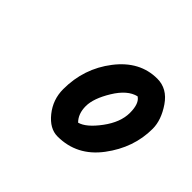

<svg xmlns="http://www.w3.org/2000/svg" viewBox="-93 -841 639 639"><g transform="rotate(45 226.0 -521.5)"><path d="M247 -417Q277 -425 311.5 -471.5Q346 -518 346 -562Q346 -606 325 -619Q287 -610 256.5 -560Q226 -510 226 -474Q226 -438 247 -417ZM330 -707Q377 -707 407 -663Q437 -619 437 -578Q437 -489 379.5 -412.5Q322 -336 231 -336Q194 -336 163.5 -374Q133 -412 133 -461Q133 -558 190.5 -632.5Q248 -707 330 -707Z"/></g></svg>

Font: Kalam
Style: Bold
Weight: 700
Version: Version 2.001;PS 1.0;hotconv 1.0.79;makeotf.lib2.5.61930; tt